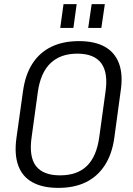

<svg xmlns="http://www.w3.org/2000/svg" viewBox="-20 -907 645 934"><path d="M264 7Q187 7 137.5 -20.5Q88 -48 68.5 -102.5Q49 -157 60 -236L92 -464Q103 -544 138 -598Q173 -652 230 -679.5Q287 -707 364 -707Q441 -707 490 -679.5Q539 -652 559 -598Q579 -544 567 -464L536 -236Q525 -157 489.5 -102.5Q454 -48 397.5 -20.5Q341 7 264 7ZM272 -54Q356 -54 403 -100Q450 -146 463 -241L493 -459Q507 -553 472.5 -599.5Q438 -646 356 -646Q274 -646 225.5 -599.5Q177 -553 164 -459L134 -241Q120 -146 154.5 -100Q189 -54 272 -54ZM353 -887 337 -771H273L289 -887ZM490 -887 473 -771H409L426 -887Z"/></svg>

Font: Pathway Extreme SemiCondensed Light
Style: Italic
Weight: 300
Width: 4
Italic angle: -8°
Version: Version 1.001;gftools[0.9.26]